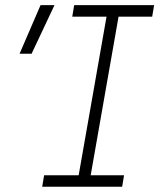

<svg xmlns="http://www.w3.org/2000/svg" viewBox="-20 -713 626 733"><path d="M141.1 0 148.4 -43.9H280.3L386.7 -649.4H255.9L263.2 -693.4H568.4L561 -649.4H432.6L326.2 -43.9H453.6L446.3 0ZM54.7 -507.8 134.8 -693.4H188L100.6 -507.8Z"/></svg>

Font: Cascadia Mono PL ExtraLight
Style: Italic
Weight: 200
Italic angle: -10°
Monospace: yes
Designer: Aaron Bell
Foundry: Saja Typeworks
Version: Version 2404.023; ttfautohint (v1.8.4)